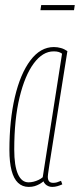

<svg xmlns="http://www.w3.org/2000/svg" viewBox="-20 -725 314 755"><path d="M185 10Q177 10 170 7Q163 4 158 -1Q153 -6 151 -12Q144 -6 135 -1Q126 4 116 7Q106 10 93 10Q68 10 51 -6Q34 -22 25.5 -54.5Q17 -87 17 -135Q17 -252 38.5 -343.5Q60 -435 99.5 -487.5Q139 -540 192 -540Q199 -540 206 -539Q213 -538 220 -536Q227 -534 233 -531Q239 -528 245 -524Q223 -387 209 -297.5Q195 -208 186.5 -155Q178 -102 174 -76Q170 -50 169 -41Q168 -32 168 -30Q168 -18 173 -12Q178 -6 189 -6Q197 -6 204 -8Q211 -10 220 -14L225 0Q216 4 206 7Q196 10 185 10ZM148 -28 224 -514Q217 -519 209.5 -521Q202 -523 191 -523Q148 -523 113 -476Q78 -429 57 -342.5Q36 -256 36 -137Q36 -73 50.5 -40.5Q65 -8 92 -8Q102 -8 112 -10.5Q122 -13 131.5 -17.5Q141 -22 148 -28ZM139 -685 142 -705H274L271 -685Z"/></svg>

Font: Georama ExtraCondensed Thin
Style: Italic
Weight: 100
Width: 2
Italic angle: -9°
Designer: Jean-Baptiste Levee
Foundry: Production Type
Version: Version 1.001